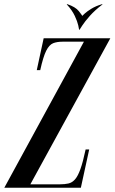

<svg xmlns="http://www.w3.org/2000/svg" viewBox="-60 -878 536 898"><path d="M332.5 -683 -39.8 0H318.2L357.2 -179H340.5Q328 -120 316 -86.8Q304 -53.5 290.4 -38.5Q276.8 -23.5 259.9 -19.8Q243 -16 221.2 -16H82L456 -699H144.2L112 -550H128.2Q142.2 -613.2 156.2 -640.9Q170.2 -668.5 188.4 -675.8Q206.5 -683 232.8 -683ZM417.2 -858.5 420 -857.8Q383.5 -830 360.1 -803.6Q336.8 -777.2 325.4 -759.6Q314 -742 312 -738.8H310L323.5 -802.5Q325.5 -804.8 336.5 -814.9Q347.5 -825 367.8 -837.4Q388 -849.8 417.2 -858.5ZM254.8 -858.5Q293 -845.8 308.8 -825.8Q324.5 -805.8 325.5 -802.5L312 -738.8H310Q309.8 -742 305.9 -759.6Q302 -777.2 289.8 -803.6Q277.5 -830 252 -857.8Z"/></svg>

Font: Emberly Black
Style: Italic
Weight: 900
Italic angle: -12°
Designer: Rajesh Rajput
Foundry: Rajesh Rajput
Version: Version 1.000